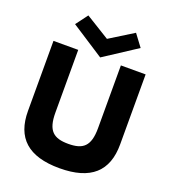

<svg xmlns="http://www.w3.org/2000/svg" viewBox="-187 -1219 1223 1371"><g transform="rotate(20 424.0 -533.0)"><path d="M676.1 -990 608.1 -1081 427.6 -969 245.9 -1081 177.9 -990 427.6 -828ZM774.1 -825H586.1V-348C586.1 -210 535.3 -170 424 -170C312.7 -170 261.9 -210 261.9 -348V-825H73.9V-293C73.9 -89 185.9 15 424 15C662.1 15 774.1 -89 774.1 -293Z"/></g></svg>

Font: Hussar
Style: BdSuprExt
Weight: 700
Foundry: Cannot Into Space Fonts
Version: Version 2.00